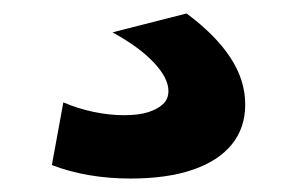

<svg xmlns="http://www.w3.org/2000/svg" viewBox="-20 -48 441 285"><path d="M174 217Q109 217 57 197L74 104Q95 113 118.5 118Q142 123 164 123Q186 123 200 118.5Q214 114 222 106.5Q230 99 230 87Q230 68 208.5 45Q187 22 147 0L257 -28Q300 4 322 37.5Q344 71 344 107Q344 142 324 166.5Q304 191 266 204Q228 217 174 217Z"/></svg>

Font: M PLUS 2 SemiBold
Style: Regular
Weight: 600
Designer: Coji Morishita
Foundry: UNDERFOREST DESIGN
Version: Version 1.001